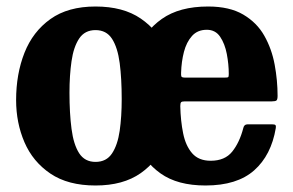

<svg xmlns="http://www.w3.org/2000/svg" viewBox="-20 -555 900 590"><path d="M375 -250Q375 -330 399.2 -394.5Q423.5 -459 477.5 -497Q531.5 -535 619.5 -535Q685.5 -535 727.5 -510.2Q769.5 -485.5 792.2 -445.2Q815 -405 824 -356.5Q833 -308 833 -260.5Q833 -249.5 829.8 -246.5Q826.5 -243.5 815.5 -243.5H548Q539 -243.5 536.5 -240.8Q534 -238 534 -229Q535 -183.5 542.8 -145.2Q550.5 -107 570.5 -84Q590.5 -61 627.5 -61Q671 -61 693.5 -89Q716 -117 727.5 -161Q728.5 -166.5 731.8 -169.8Q735 -173 743 -173H815.5Q824.5 -173 826.5 -170.5Q828.5 -168 827.5 -161.5Q813.5 -78 761 -31.5Q708.5 15 611.5 15Q525.5 15 473.5 -22Q421.5 -59 398.2 -119.5Q375 -180 375 -250ZM550 -316.5H669.5Q679.5 -316.5 681.2 -318Q683 -319.5 683 -327.5Q683 -357.5 677 -389Q671 -420.5 656.5 -442Q642 -463.5 615.5 -463.5Q587 -463.5 570 -444.5Q553 -425.5 545.2 -395.5Q537.5 -365.5 536.5 -332Q536 -323 537.5 -319.8Q539 -316.5 550 -316.5ZM29.5 -247.5Q29.5 -327.5 55.2 -392.8Q81 -458 135 -496.5Q189 -535 273.5 -535Q358.5 -535 412.5 -498Q466.5 -461 492 -400.5Q517.5 -340 517.5 -270Q517.5 -190 492 -125.5Q466.5 -61 412.5 -23Q358.5 15 273.5 15Q189 15 135 -21.5Q81 -58 55.2 -117.8Q29.5 -177.5 29.5 -247.5ZM193.5 -270Q193.5 -207 199.8 -159Q206 -111 223.2 -84.2Q240.5 -57.5 273.5 -57.5Q307 -57.5 324.2 -83.5Q341.5 -109.5 347.8 -153.2Q354 -197 354 -250Q354 -313.5 347.8 -361.2Q341.5 -409 324.2 -435.8Q307 -462.5 273.5 -462.5Q240.5 -462.5 223.2 -436.5Q206 -410.5 199.8 -367Q193.5 -323.5 193.5 -270Z"/></svg>

Font: Besley* Narrow
Style: Bold
Weight: 700
Width: 4
Designer: Owen Earl
Foundry: indestructible type*
Version: Version 3.000; ttfautohint (v1.8.3)